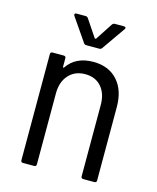

<svg xmlns="http://www.w3.org/2000/svg" viewBox="-107 -775 696 850"><g transform="rotate(15 241.0 -350.0)"><path d="M417 -347V-10Q417 0 407 0H356Q346 0 346 -10V-337Q346 -389 319 -420Q292 -451 245 -451Q198 -451 169.5 -419.5Q141 -388 141 -335V-10Q141 0 131 0H80Q70 0 70 -10V-496Q70 -506 80 -506H131Q141 -506 141 -496V-457Q141 -455 142.5 -454Q144 -453 146 -455Q185 -513 266 -513Q336 -513 376.5 -468.5Q417 -424 417 -347ZM129 -693Q129 -700 138 -700H179Q187 -700 191 -694L244 -615Q245 -614 247 -614Q249 -614 250 -615L301 -693Q306 -700 313 -700H355Q361 -700 363 -696.5Q365 -693 361 -688L287 -582Q283 -576 275 -576H216Q208 -576 204 -582L131 -688Z"/></g></svg>

Font: Barlow Semi Condensed
Style: Regular
Weight: 400
Width: 4
Designer: Jeremy Tribby
Foundry: Tribby Type
Version: Version 1.408;December 10, 2018;FontCreator 11.5.0.2430 64-b